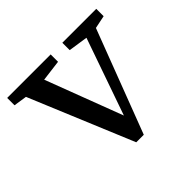

<svg xmlns="http://www.w3.org/2000/svg" viewBox="-125 -609 756 756"><g transform="rotate(-45 253.0 -231.5)"><path d="M0 -473.1H242.2V-432.1L153.8 -420.9L275.9 -99.1L388.2 -419.9L307.1 -432.1V-473.1H496.1V-432.1L441.9 -420.9L277.8 9.8H235.8L55.2 -423.8L0 -432.1Z"/></g></svg>

Font: SourceSerifPro-Regular
Style: Regular
Weight: 400
Designer: Frank Grießhammer
Foundry: Adobe Systems Incorporated
Version: Version 1.014;PS Version 1.0;hotconv 1.0.73;makeotf.lib2.5.5